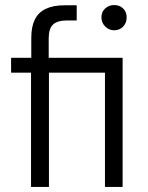

<svg xmlns="http://www.w3.org/2000/svg" viewBox="-20 -741 588 761"><path d="M103 0V-453H24V-512H104V-591Q104 -635 118 -663.5Q132 -692 161.5 -706Q191 -720 235 -720H284V-660H246Q208 -660 190.5 -644Q173 -628 173 -588V-512H466V0H396V-453H174V0ZM432 -621Q412 -621 397 -636Q382 -651 382 -672Q382 -694 397 -707.5Q412 -721 432 -721Q454 -721 468 -707.5Q482 -694 482 -672Q482 -650 468 -635.5Q454 -621 432 -621Z"/></svg>

Font: DM Sans 12pt Light
Style: Regular
Weight: 300
Version: Version 4.004;gftools[0.9.30]